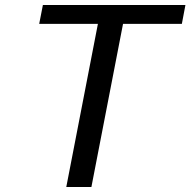

<svg xmlns="http://www.w3.org/2000/svg" viewBox="-20 -745 759 765"><path d="M704.6 -649.9H470.2L344.2 0H244.1L370.1 -649.9H136.2L150.9 -725.1H718.8Z"/></svg>

Font: Aurulent Sans
Style: Italic
Weight: 400
Italic angle: -11°
Version: Version 2007.05.04